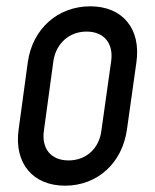

<svg xmlns="http://www.w3.org/2000/svg" viewBox="-20 -576 491 608"><path d="M186 12C288 12 367 -59 382 -166L412 -379C427 -485 368 -556 266 -556C163 -556 83 -485 68 -379L39 -166C24 -59 84 12 186 12ZM197 -68C141 -68 111 -106 119 -162L149 -382C157 -438 199 -476 254 -476C310 -476 340 -438 332 -382L301 -162C294 -106 253 -68 197 -68Z"/></svg>

Font: Mohave
Style: Italic
Weight: 400
Italic angle: -8°
Designer: Gumpita Rahayu
Foundry: Tokotype
Version: Version 2.002;PS 002.002;hotconv 1.0.88;makeotf.lib2.5.64775